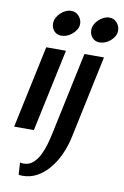

<svg xmlns="http://www.w3.org/2000/svg" viewBox="-101 -739 683 1055"><g transform="rotate(10 240.5 -211.5)"><path d="M120 0H10L108 -460H218ZM122 -596Q122 -612 129.5 -627Q137 -642 149.5 -654Q162 -666 177.5 -673.5Q193 -681 210 -681Q235 -681 252 -662Q269 -643 269 -618Q269 -602 260.5 -587.5Q252 -573 239 -561.5Q226 -550 210 -543.5Q194 -537 179 -537Q153 -537 137.5 -554Q122 -571 122 -596ZM332 3Q321 54 300 100Q279 146 249.5 181.5Q220 217 183 237.5Q146 258 103 258Q95 258 88.5 257.5Q82 257 80 255L76 188Q82 191 96 191Q126 191 147.5 172.5Q169 154 183.5 125.5Q198 97 207.5 64Q217 31 223 2L321 -460H430ZM335 -596Q335 -612 342.5 -627Q350 -642 362.5 -654Q375 -666 390.5 -673.5Q406 -681 423 -681Q448 -681 464.5 -662Q481 -643 481 -618Q481 -602 473 -587.5Q465 -573 452 -561.5Q439 -550 423 -543.5Q407 -537 391 -537Q366 -537 350.5 -554.5Q335 -572 335 -596Z"/></g></svg>

Font: Quattrocento Sans
Style: Bold Italic
Weight: 700
Designer: Pablo Impallari
Foundry: Pablo Impallari, Igino Marini, Brenda Gallo
Version: Version 2.000